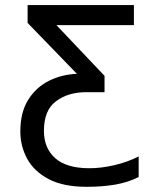

<svg xmlns="http://www.w3.org/2000/svg" viewBox="-20 -717 597 747"><path d="M316.9 9.8Q226.1 9.8 169.2 -20.3Q112.3 -50.3 85.7 -99.4Q59.1 -148.4 59.1 -206.1Q59.1 -279.8 89.8 -328.9Q120.6 -377.9 170.9 -402.8Q221.2 -427.7 279.3 -429.7L87.4 -627.9V-697.3H501V-619.1H199.7L386.7 -421.9V-358.4H315.4Q245.1 -358.4 198 -323.2Q150.9 -288.1 150.9 -208Q150.9 -140.6 194.8 -101.6Q238.8 -62.5 327.6 -62.5Q374 -62.5 425.3 -74.5Q476.6 -86.4 519.5 -108.4V-28.3Q478 -7.3 428.5 1.2Q378.9 9.8 316.9 9.8Z"/></svg>

Font: Lunasima
Style: Regular
Weight: 400
Designer: The DocRepair Project, Monotype Design Team
Foundry: Google
Version: Version 2.009